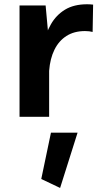

<svg xmlns="http://www.w3.org/2000/svg" viewBox="-20 -559 485 919"><path d="M223.9 76 177.5 297.7 267.7 340.6 351.3 76ZM73.5 -532.8V0H215.2V-347.9L198.4 -532.8ZM423.3 -406.1 425.7 -536.9Q419.1 -537.7 411.9 -538.1Q404.7 -538.6 397.5 -538.6Q333.5 -538.6 291.1 -512.7Q248.7 -486.8 223.6 -442.6Q198.6 -398.5 186.5 -342.9Q174.5 -287.4 171.1 -227.5L215.3 -220.8Q219.6 -278.2 240.5 -320.8Q261.4 -363.4 298.1 -386.8Q334.9 -410.3 386.6 -410.3Q407.9 -410.3 423.3 -406.1Z"/></svg>

Font: Estedad-FD VF
Style: Regular
Weight: 100
Designer: Amin Abedi
Version: Version 7.3